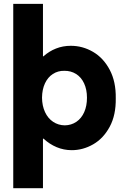

<svg xmlns="http://www.w3.org/2000/svg" viewBox="-20 -772 645 997"><path d="M48.8 -752H203.1V-479.5H205.6Q234.9 -505.9 270.8 -520Q306.6 -534.2 347.7 -534.2Q409.2 -534.2 463.1 -502.7Q517.1 -471.2 549.8 -409.4Q582.5 -347.7 581.1 -261.7Q582.5 -174.8 549.8 -114Q517.1 -53.2 464.1 -22.7Q411.1 7.8 352.5 7.8Q311.5 7.8 274.2 -7.8Q236.8 -23.4 206.5 -51.8H203.1V205.1H48.8ZM431.6 -264.6Q431.6 -307.1 416.7 -339.1Q401.9 -371.1 375 -387.9Q348.1 -404.8 313.5 -404.3Q280.8 -404.8 254.6 -387.9Q228.5 -371.1 213.6 -339.4Q198.7 -307.6 198.2 -264.6Q198.7 -222.2 213.9 -189.7Q229 -157.2 255.9 -139.4Q282.7 -121.6 316.4 -121.1Q350.1 -121.6 376.5 -139.4Q402.8 -157.2 417.2 -189.5Q431.6 -221.7 431.6 -264.6Z"/></svg>

Font: Reddit Sans Fudge ExtraBold
Style: Regular
Weight: 800
Designer: Stephen Hutchings
Foundry: Reddit
Version: Version 1.011